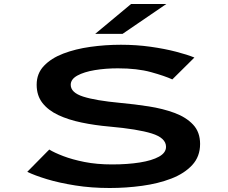

<svg xmlns="http://www.w3.org/2000/svg" viewBox="-20 -930 1140 961"><path d="M529 11Q437 11 356.8 -1.8Q276.5 -14.5 214.8 -33.2Q153 -52 116.5 -70L226.5 -181.5Q251.5 -166 296.5 -148.8Q341.5 -131.5 403.2 -119.2Q465 -107 541 -107Q619 -107 680 -116.8Q741 -126.5 776 -146Q811 -165.5 811 -195Q811 -239.5 740 -261.8Q669 -284 527.5 -296.5Q453.5 -303 387.8 -316.8Q322 -330.5 271.5 -354.2Q221 -378 192.2 -415Q163.5 -452 163.5 -506Q163.5 -562 199.8 -600.2Q236 -638.5 296.8 -661.8Q357.5 -685 432.5 -695.5Q507.5 -706 585 -706Q662.5 -706 733.5 -696Q804.5 -686 861.2 -671.2Q918 -656.5 953 -642L842.5 -532.5Q804.5 -550 735.8 -569Q667 -588 570 -588Q508 -588 454.2 -579Q400.5 -570 367.2 -551.8Q334 -533.5 334 -505.5Q334 -466.5 396.2 -446.5Q458.5 -426.5 582 -415Q653.5 -408.5 724.2 -397.5Q795 -386.5 853.2 -365Q911.5 -343.5 946.5 -306.2Q981.5 -269 981.5 -209.5Q981.5 -146.5 942.2 -104Q903 -61.5 837.5 -36.2Q772 -11 691.5 0Q611 11 529 11ZM593.5 -760.5H456.5L636 -910H812.5Z"/></svg>

Font: Trispace Expanded SemiBold
Style: Regular
Weight: 600
Width: 7
Designer: Tyler Finck
Foundry: Etcetera Type Company
Version: Version 1.210; ttfautohint (v1.8.3)